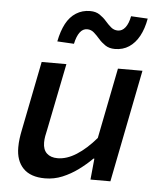

<svg xmlns="http://www.w3.org/2000/svg" viewBox="-53 -776 706 835"><g transform="rotate(5 300.0 -359.0)"><path d="M174 12Q111 12 79 -21Q47 -54 47 -112Q47 -132 49.5 -151Q52 -170 56 -189L116 -491H224L166 -202Q162 -185 159.5 -171Q157 -157 157 -143Q157 -112 174 -96Q191 -80 221 -80Q261 -80 303.5 -107Q346 -134 388 -183L449 -491H556L459 0H372L381 -92H377Q350 -65 318 -41.5Q286 -18 250 -3Q214 12 174 12ZM428 -575Q403 -575 386 -586.5Q369 -598 356.5 -612.5Q344 -627 331 -638.5Q318 -650 301 -650Q282 -650 269 -632.5Q256 -615 249 -582L176 -586Q185 -632 202 -664Q219 -696 246 -713Q273 -730 307 -730Q332 -730 349 -718.5Q366 -707 378.5 -692.5Q391 -678 404 -667Q417 -656 434 -656Q453 -656 466.5 -673.5Q480 -691 486 -723L559 -719Q551 -674 533.5 -642Q516 -610 489.5 -592.5Q463 -575 428 -575Z"/></g></svg>

Font: Source Code Pro ExtraLight SemiBold
Style: Italic
Weight: 600
Italic angle: -11°
Monospace: yes
Version: Version 1.016;hotconv 1.0.116;makeotfexe 2.5.65601